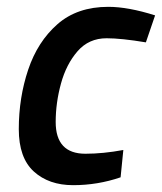

<svg xmlns="http://www.w3.org/2000/svg" viewBox="-20 -531 474 562"><path d="M194 11Q123 11 79 -29Q35 -69 35 -153Q35 -245 62.5 -327Q90 -409 148 -460Q206 -511 297 -511Q355 -511 434 -486L407 -407Q335 -419 292 -419Q240 -419 207 -381Q174 -343 158.5 -286.5Q143 -230 143 -174Q143 -81 230 -81Q282 -81 341 -92L333 -12Q266 11 194 11Z"/></svg>

Font: Storia Sans SemiBold
Style: Italic
Weight: 600
Italic angle: -13°
Designer: Campivisivi
Foundry: Accademia di Belle Arti di Urbino and students of MA course of Visual design
Version: Version 60.001;May 25, 2020;FontCreator 12.0.0.2522 64-bit